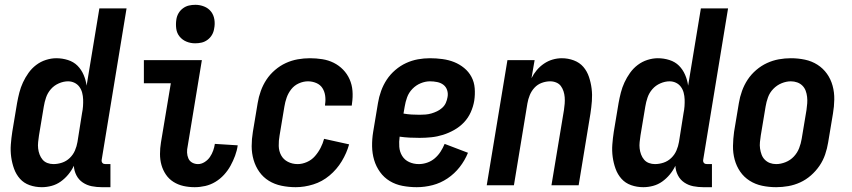

<svg xmlns="http://www.w3.org/2000/svg" viewBox="-20 -770 3540 798"><path d="M439 8H403Q382 8 361.5 4Q341 0 324 -11.5Q307 -23 297.5 -41.5Q288 -60 287 -81Q278 -62 264 -45Q250 -28 232.5 -15.5Q215 -3 194.5 2.5Q174 8 154 8Q127 8 103 -0.5Q79 -9 63 -27Q47 -45 38.5 -68.5Q30 -92 26.5 -117.5Q23 -143 25 -169.5Q27 -196 31 -222L51 -342Q55 -364 60.5 -385.5Q66 -407 75.5 -427.5Q85 -448 98.5 -467Q112 -486 130.5 -500Q149 -514 171 -521Q193 -528 214 -528Q239 -528 262.5 -520.5Q286 -513 302 -497Q318 -481 327.5 -459Q337 -437 340 -414L393 -735H506L403 -108Q402 -104 402.5 -100Q403 -96 405.5 -93Q408 -90 411.5 -89Q415 -88 419 -88H439ZM202 -88Q220 -88 238 -94Q256 -100 270 -113.5Q284 -127 291.5 -144.5Q299 -162 302 -180L321 -300Q324 -314 325 -328.5Q326 -343 325.5 -357Q325 -371 321.5 -384.5Q318 -398 310 -409Q302 -420 289.5 -426Q277 -432 263 -432Q244 -432 224.5 -423.5Q205 -415 191.5 -399.5Q178 -384 171.5 -365Q165 -346 162 -327L142 -207Q140 -193 138.5 -179.5Q137 -166 138.5 -153Q140 -140 144.5 -128Q149 -116 157 -106.5Q165 -97 177 -92.5Q189 -88 202 -88Z M789 8Q765 8 742.5 3Q720 -2 701 -14Q682 -26 669.5 -44.5Q657 -63 651 -84.5Q645 -106 645 -130Q645 -154 649 -178L690 -424H578V-520H819L760 -162Q757 -149 757.5 -136Q758 -123 763 -111.5Q768 -100 779 -94Q790 -88 803 -88Q817 -88 830.5 -96.5Q844 -105 852.5 -117.5Q861 -130 866 -144Q871 -158 873 -172L968 -166Q965 -144 957 -122.5Q949 -101 938 -81Q927 -61 911 -43.5Q895 -26 875 -14Q855 -2 833 3Q811 8 789 8ZM791 -590Q772 -590 755 -597Q738 -604 726.5 -618Q715 -632 712.5 -651Q710 -670 713 -689Q715 -703 722 -715Q729 -727 740.5 -735.5Q752 -744 765 -747Q778 -750 792 -750Q811 -750 828.5 -743Q846 -736 857 -722Q868 -708 871 -689Q874 -670 870 -651Q868 -637 861 -625Q854 -613 842.5 -604.5Q831 -596 818 -593Q805 -590 791 -590Z M1209 8Q1179 8 1150 2Q1121 -4 1097.5 -18.5Q1074 -33 1058 -55.5Q1042 -78 1034 -105.5Q1026 -133 1026 -162.5Q1026 -192 1031 -222L1051 -342Q1055 -367 1064 -392Q1073 -417 1087.5 -439Q1102 -461 1123 -479Q1144 -497 1168 -508Q1192 -519 1217.5 -523.5Q1243 -528 1268 -528Q1294 -528 1319.5 -524Q1345 -520 1367 -509Q1389 -498 1406 -480.5Q1423 -463 1433 -440.5Q1443 -418 1445 -392.5Q1447 -367 1443 -340L1442 -331H1331V-336Q1334 -354 1331.5 -372Q1329 -390 1320 -404Q1311 -418 1294.5 -425Q1278 -432 1260 -432Q1241 -432 1222 -423.5Q1203 -415 1190.5 -399Q1178 -383 1171.5 -364.5Q1165 -346 1162 -327L1142 -207Q1138 -185 1138.5 -163.5Q1139 -142 1148.5 -124.5Q1158 -107 1176.5 -97.5Q1195 -88 1217 -88Q1236 -88 1255.5 -96.5Q1275 -105 1289 -121Q1303 -137 1312.5 -155.5Q1322 -174 1327 -193L1431 -170Q1421 -134 1400.5 -100Q1380 -66 1349.5 -40.5Q1319 -15 1282 -3.5Q1245 8 1209 8Z M1712 8Q1682 8 1653 2.5Q1624 -3 1600 -17.5Q1576 -32 1559.5 -55Q1543 -78 1535 -105Q1527 -132 1526.5 -162Q1526 -192 1531 -222L1551 -342Q1555 -367 1564 -392Q1573 -417 1587.5 -439Q1602 -461 1623 -479Q1644 -497 1668 -508Q1692 -519 1717 -523.5Q1742 -528 1767 -528Q1793 -528 1819 -524.5Q1845 -521 1867.5 -512Q1890 -503 1909 -487.5Q1928 -472 1939.5 -450.5Q1951 -429 1953 -403Q1955 -377 1951 -351Q1947 -327 1936.5 -303.5Q1926 -280 1908.5 -261.5Q1891 -243 1868 -230Q1845 -217 1821 -209.5Q1797 -202 1772.5 -199.5Q1748 -197 1724 -197Q1703 -197 1682.5 -198Q1662 -199 1641 -202Q1638 -181 1639.5 -160Q1641 -139 1651.5 -122Q1662 -105 1680.5 -96.5Q1699 -88 1721 -88Q1738 -88 1755.5 -94Q1773 -100 1787 -112Q1801 -124 1811 -139.5Q1821 -155 1828 -172L1925 -135Q1912 -103 1890.5 -75.5Q1869 -48 1840 -28.5Q1811 -9 1778 -0.5Q1745 8 1712 8ZM1724 -293Q1736 -293 1748.5 -294Q1761 -295 1773 -298.5Q1785 -302 1796.5 -307.5Q1808 -313 1818 -322Q1828 -331 1833 -342.5Q1838 -354 1840 -366Q1843 -381 1838.5 -395Q1834 -409 1823 -417.5Q1812 -426 1797 -429Q1782 -432 1767 -432Q1748 -432 1728.5 -424Q1709 -416 1694 -400.5Q1679 -385 1672 -365.5Q1665 -346 1662 -327L1657 -298Q1674 -295 1690.5 -294Q1707 -293 1724 -293Z M2003 0 2089 -520H2202L2189 -445Q2198 -463 2211 -478.5Q2224 -494 2241 -505.5Q2258 -517 2277 -522.5Q2296 -528 2315 -528Q2341 -528 2365 -519Q2389 -510 2404.5 -492Q2420 -474 2428 -450Q2436 -426 2439 -401Q2442 -376 2440 -350Q2438 -324 2434 -298L2385 0H2272L2324 -313Q2326 -326 2327 -339.5Q2328 -353 2327 -366Q2326 -379 2322 -391Q2318 -403 2311 -412.5Q2304 -422 2292 -427Q2280 -432 2267 -432Q2249 -432 2231.5 -425.5Q2214 -419 2201.5 -405.5Q2189 -392 2182 -375Q2175 -358 2172 -340L2116 0Z M2939 8H2903Q2882 8 2861.5 4Q2841 0 2824 -11.5Q2807 -23 2797.5 -41.5Q2788 -60 2787 -81Q2778 -62 2764 -45Q2750 -28 2732.5 -15.5Q2715 -3 2694.5 2.5Q2674 8 2654 8Q2627 8 2603 -0.5Q2579 -9 2563 -27Q2547 -45 2538.5 -68.5Q2530 -92 2526.5 -117.5Q2523 -143 2525 -169.5Q2527 -196 2531 -222L2551 -342Q2555 -364 2560.5 -385.5Q2566 -407 2575.5 -427.5Q2585 -448 2598.5 -467Q2612 -486 2630.5 -500Q2649 -514 2671 -521Q2693 -528 2714 -528Q2739 -528 2762.5 -520.5Q2786 -513 2802 -497Q2818 -481 2827.5 -459Q2837 -437 2840 -414L2893 -735H3006L2903 -108Q2902 -104 2902.5 -100Q2903 -96 2905.5 -93Q2908 -90 2911.5 -89Q2915 -88 2919 -88H2939ZM2702 -88Q2720 -88 2738 -94Q2756 -100 2770 -113.5Q2784 -127 2791.5 -144.5Q2799 -162 2802 -180L2821 -300Q2824 -314 2825 -328.5Q2826 -343 2825.5 -357Q2825 -371 2821.5 -384.5Q2818 -398 2810 -409Q2802 -420 2789.5 -426Q2777 -432 2763 -432Q2744 -432 2724.5 -423.5Q2705 -415 2691.5 -399.5Q2678 -384 2671.5 -365Q2665 -346 2662 -327L2642 -207Q2640 -193 2638.5 -179.5Q2637 -166 2638.5 -153Q2640 -140 2644.5 -128Q2649 -116 2657 -106.5Q2665 -97 2677 -92.5Q2689 -88 2702 -88Z M3206 8Q3176 8 3147.5 2Q3119 -4 3095.5 -19Q3072 -34 3056.5 -56.5Q3041 -79 3033.5 -106.5Q3026 -134 3026.5 -163.5Q3027 -193 3031 -222L3051 -342Q3055 -367 3064 -392Q3073 -417 3087.5 -439Q3102 -461 3123 -479Q3144 -497 3168 -508Q3192 -519 3217 -523.5Q3242 -528 3267 -528Q3297 -528 3325.5 -522Q3354 -516 3377.5 -501Q3401 -486 3417 -463.5Q3433 -441 3440.5 -413.5Q3448 -386 3447.5 -356.5Q3447 -327 3442 -298L3422 -178Q3418 -153 3409.5 -128Q3401 -103 3386 -81Q3371 -59 3350.5 -41Q3330 -23 3306 -12Q3282 -1 3256.5 3.5Q3231 8 3206 8ZM3206 -88Q3225 -88 3245 -96Q3265 -104 3279.5 -119.5Q3294 -135 3301.5 -154.5Q3309 -174 3312 -193L3332 -313Q3334 -327 3335 -340.5Q3336 -354 3334.5 -367.5Q3333 -381 3328.5 -393Q3324 -405 3315 -414Q3306 -423 3293.5 -427.5Q3281 -432 3267 -432Q3248 -432 3228.5 -424Q3209 -416 3194 -400.5Q3179 -385 3172 -365.5Q3165 -346 3162 -327L3142 -207Q3140 -193 3138.5 -179.5Q3137 -166 3139 -152.5Q3141 -139 3145.5 -127Q3150 -115 3159 -106Q3168 -97 3180 -92.5Q3192 -88 3206 -88Z"/></svg>

Font: Iosevka
Style: Bold Italic
Weight: 700
Italic angle: -9°
Monospace: yes
Designer: Belleve Invis
Foundry: Belleve Invis
Version: Version 32.5.0; ttfautohint (v1.8.4)